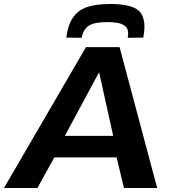

<svg xmlns="http://www.w3.org/2000/svg" viewBox="-56 -945 861 965"><path d="M-36 0 376 -708H545L734 0H567L530 -154H217L132 0ZM270 -262H513L442 -582ZM498 -925Q586 -925 628 -901Q670 -877 670 -809Q670 -783 664 -756L586 -755Q587 -762 587.5 -768Q588 -774 588 -778Q588 -802 573 -814Q558 -826 534.5 -830Q511 -834 485 -834Q418 -834 390.5 -816Q363 -798 354 -755L277 -756Q286 -823 313 -860Q340 -897 386 -911Q432 -925 498 -925Z"/></svg>

Font: Georama Extended SemiBold
Style: Italic
Weight: 600
Width: 7
Italic angle: -9°
Designer: Jean-Baptiste Levee
Foundry: Production Type
Version: Version 1.000